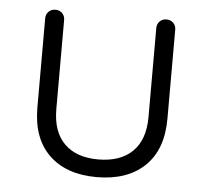

<svg xmlns="http://www.w3.org/2000/svg" viewBox="-43 -553 655 606"><g transform="rotate(5 284.5 -250.5)"><path d="M491 -478V-196Q491 -98 436 -45.5Q381 7 284 7Q188 7 133.5 -45.5Q79 -98 79 -196V-478Q79 -491 87.5 -499.5Q96 -508 109 -508Q122 -508 130.5 -499.5Q139 -491 139 -478V-196Q139 -124 177 -86.5Q215 -49 284 -49Q354 -49 392.5 -86.5Q431 -124 431 -196V-478Q431 -491 439.5 -499.5Q448 -508 461 -508Q474 -508 482.5 -499.5Q491 -491 491 -478Z"/></g></svg>

Font: Quicksand
Style: Regular
Weight: 400
Designer: Andrew Paglinawan
Foundry: Andrew Paglinawan
Version: Version 3.000